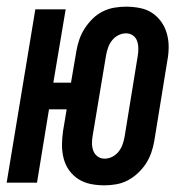

<svg xmlns="http://www.w3.org/2000/svg" viewBox="-33 -548 553 576"><path d="M280 8Q259 8 239 4Q219 0 202.5 -10.5Q186 -21 174.5 -37Q163 -53 158 -72.5Q153 -92 153 -112.5Q153 -133 156 -154L167 -220H114L78 0H-13L73 -520H164L127 -300H180L196 -394Q199 -412 205 -429.5Q211 -447 221 -462.5Q231 -478 244.5 -491.5Q258 -505 275 -513.5Q292 -522 310 -525Q328 -528 345 -528Q366 -528 386.5 -524Q407 -520 423 -509.5Q439 -499 450.5 -483Q462 -467 467.5 -447.5Q473 -428 473 -407.5Q473 -387 469 -366L430 -126Q427 -108 421 -90.5Q415 -73 405 -57.5Q395 -42 380.5 -28.5Q366 -15 349.5 -6.5Q333 2 315 5Q297 8 280 8ZM281 -72Q293 -72 304.5 -78Q316 -84 323.5 -94Q331 -104 335 -115.5Q339 -127 341 -139L380 -379Q382 -390 382 -402Q382 -414 378.5 -424.5Q375 -435 366 -441.5Q357 -448 345 -448Q333 -448 321.5 -442Q310 -436 302.5 -426Q295 -416 291 -404.5Q287 -393 285 -381L245 -141Q243 -130 243 -118Q243 -106 247 -95.5Q251 -85 260 -78.5Q269 -72 281 -72Z"/></svg>

Font: Iosevka SS18 Medium
Style: Italic
Weight: 500
Italic angle: -9°
Monospace: yes
Designer: Belleve Invis
Foundry: Belleve Invis
Version: Version 25.1.1; ttfautohint (v1.8.4)